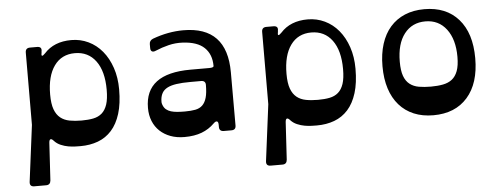

<svg xmlns="http://www.w3.org/2000/svg" viewBox="-50 -693 2698 1035"><g transform="rotate(-5 1299.0 -176.0)"><path d="M531 -277Q531 -377 490 -432.5Q449 -488 377 -488Q305 -488 265 -432.5Q225 -377 225 -277Q225 -227 236 -197Q247 -167 267.5 -150.5Q288 -134 317 -128.5Q346 -123 382 -123Q418 -123 445.5 -128.5Q473 -134 492 -150.5Q511 -167 521 -197Q531 -227 531 -277ZM186 184Q184 208 161 208H97Q71 208 74 182L113 -123L114 -514Q114 -539 139 -539H177Q205 -539 199 -512V-509Q191 -474 217 -501Q270 -560 364 -560Q413 -560 456 -539.5Q499 -519 530.5 -481Q562 -443 580 -390Q598 -337 598 -273Q598 -196 581 -141.5Q564 -87 533 -52.5Q502 -18 459 -2Q416 14 364 14Q354 14 336 13.5Q318 13 298 9.5Q278 6 258 -2.5Q238 -11 224 -26Q213 -39 206 -37Q199 -35 198 -18Z M941 -123Q974 -123 997.5 -127.5Q1021 -132 1036 -146.5Q1051 -161 1058.5 -187Q1066 -213 1066 -256Q1066 -279 1042 -279H985Q939 -279 908.5 -274.5Q878 -270 859 -260Q840 -250 831 -234.5Q822 -219 820 -198Q819 -190 819.5 -183.5Q820 -177 823 -169Q829 -153 840 -144Q851 -135 866 -130.5Q881 -126 900 -124.5Q919 -123 941 -123ZM970 -560Q1206 -560 1206 -312V-24Q1206 0 1182 0H1141Q1116 0 1116 -24V-35Q1116 -52 1108.5 -54.5Q1101 -57 1089 -45Q1060 -16 1020.5 -1Q981 14 927 14Q885 14 851.5 1.5Q818 -11 794 -33.5Q770 -56 757 -88Q744 -120 744 -159Q744 -345 990 -345H1092Q1116 -345 1116 -354Q1116 -417 1078 -453.5Q1040 -490 961 -494Q922 -496 885 -487Q848 -478 813 -463Q800 -457 792 -461.5Q784 -466 784 -480V-501Q784 -521 804 -529Q888 -560 970 -560Z M1810 -277Q1810 -377 1769 -432.5Q1728 -488 1656 -488Q1584 -488 1544 -432.5Q1504 -377 1504 -277Q1504 -227 1515 -197Q1526 -167 1546.5 -150.5Q1567 -134 1596 -128.5Q1625 -123 1661 -123Q1697 -123 1724.5 -128.5Q1752 -134 1771 -150.5Q1790 -167 1800 -197Q1810 -227 1810 -277ZM1465 184Q1463 208 1440 208H1376Q1350 208 1353 182L1392 -123L1393 -514Q1393 -539 1418 -539H1456Q1484 -539 1478 -512V-509Q1470 -474 1496 -501Q1549 -560 1643 -560Q1692 -560 1735 -539.5Q1778 -519 1809.5 -481Q1841 -443 1859 -390Q1877 -337 1877 -273Q1877 -196 1860 -141.5Q1843 -87 1812 -52.5Q1781 -18 1738 -2Q1695 14 1643 14Q1633 14 1615 13.5Q1597 13 1577 9.5Q1557 6 1537 -2.5Q1517 -11 1503 -26Q1492 -39 1485 -37Q1478 -35 1477 -18Z M2274 -494Q2202 -494 2160 -440Q2118 -386 2118 -289Q2118 -241 2128.5 -212Q2139 -183 2159.5 -167Q2180 -151 2209 -146Q2238 -141 2274 -141Q2310 -141 2339 -146.5Q2368 -152 2388 -167.5Q2408 -183 2419 -212Q2430 -241 2430 -289Q2430 -383 2388 -438.5Q2346 -494 2274 -494ZM2274 -560Q2392 -560 2458.5 -484.5Q2525 -409 2525 -273Q2525 -137 2458.5 -61.5Q2392 14 2274 14Q2215 14 2168.5 -5.5Q2122 -25 2089.5 -62Q2057 -99 2040 -152Q2023 -205 2023 -273Q2023 -340 2040 -393.5Q2057 -447 2089.5 -484Q2122 -521 2168.5 -540.5Q2215 -560 2274 -560Z"/></g></svg>

Font: OpenDyslexic 3
Style: Regular
Weight: 400
Designer: Abelardo Gonzalez
Version: Version 1.000;PS 001.001;hotconv 1.0.56